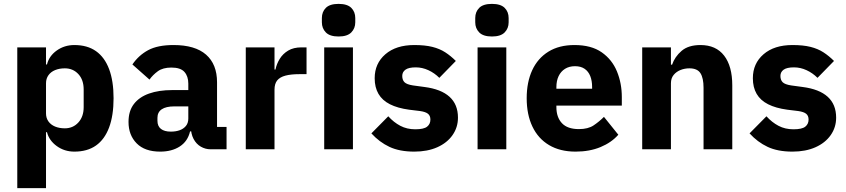

<svg xmlns="http://www.w3.org/2000/svg" viewBox="-20 -769 4359 989"><path d="M69 200V-525H217V-437H222Q233 -481 272.5 -509Q312 -537 363 -537Q430 -537 474.5 -505.5Q519 -474 542 -413Q565 -352 565 -263Q565 -174 542 -112.5Q519 -51 474.5 -19.5Q430 12 363 12Q312 12 272.5 -16.5Q233 -45 222 -88H217V200ZM314 -108Q356 -108 383.5 -138Q411 -168 411 -217V-308Q411 -358 383.5 -387.5Q356 -417 314 -417Q286 -417 264 -408Q242 -399 229.5 -381.5Q217 -364 217 -340V-185Q217 -161 229.5 -143.5Q242 -126 264 -117Q286 -108 314 -108Z M1147 0H1065Q1038 0 1014.5 -13.5Q991 -27 977 -53.5Q963 -80 963 -117V-130L995 -92H959Q947 -41 906 -14.5Q865 12 805 12Q726 12 684 -30.5Q642 -73 642 -141Q642 -197 669.5 -233Q697 -269 747.5 -287Q798 -305 867 -305H950V-338Q950 -376 930 -398.5Q910 -421 863 -421Q819 -421 793 -402Q767 -383 750 -359L662 -437Q694 -484 743 -510.5Q792 -537 874 -537Q985 -537 1041.5 -487.5Q1098 -438 1098 -345V-115H1147ZM950 -221H878Q835 -221 813 -206Q791 -191 791 -162V-147Q791 -119 809 -105Q827 -91 860 -91Q885 -91 905 -98Q925 -105 937.5 -120Q950 -135 950 -159Z M1394 0H1246V-525H1394V-411H1399Q1405 -440 1421 -466Q1437 -492 1464.5 -508.5Q1492 -525 1533 -525H1559V-387H1522Q1479 -387 1450.5 -379.5Q1422 -372 1408 -355Q1394 -338 1394 -307Z M1724 -581Q1679 -581 1658.5 -602Q1638 -623 1638 -654V-676Q1638 -708 1658.5 -728.5Q1679 -749 1724 -749Q1769 -749 1789.5 -728.5Q1810 -708 1810 -676V-654Q1810 -623 1789.5 -602Q1769 -581 1724 -581ZM1650 0V-525H1798V0Z M2114 12Q2038 12 1986 -12.5Q1934 -37 1893 -82L1980 -170Q2008 -139 2042 -121Q2076 -103 2119 -103Q2163 -103 2180 -116.5Q2197 -130 2197 -153Q2197 -173 2184.5 -183Q2172 -193 2144 -197L2087 -204Q2028 -212 1988.5 -232Q1949 -252 1929.5 -285.5Q1910 -319 1910 -366Q1910 -442 1965 -489.5Q2020 -537 2114 -537Q2169 -537 2207 -527.5Q2245 -518 2273.5 -499.5Q2302 -481 2328 -455L2243 -368Q2218 -393 2186.5 -407.5Q2155 -422 2122 -422Q2085 -422 2068.5 -410Q2052 -398 2052 -378Q2052 -357 2063.5 -345.5Q2075 -334 2107 -329L2166 -321Q2252 -310 2295.5 -270.5Q2339 -231 2339 -163Q2339 -113 2311 -73Q2283 -33 2232.5 -10.5Q2182 12 2114 12Z M2514 -581Q2469 -581 2448.5 -602Q2428 -623 2428 -654V-676Q2428 -708 2448.5 -728.5Q2469 -749 2514 -749Q2559 -749 2579.5 -728.5Q2600 -708 2600 -676V-654Q2600 -623 2579.5 -602Q2559 -581 2514 -581ZM2440 0V-525H2588V0Z M2945 12Q2865 12 2808.5 -21.5Q2752 -55 2722.5 -117Q2693 -179 2693 -263Q2693 -346 2721.5 -407.5Q2750 -469 2805 -503Q2860 -537 2939 -537Q3026 -537 3079.5 -499.5Q3133 -462 3158 -401Q3183 -340 3183 -269V-225H2846V-217Q2846 -165 2874.5 -134.5Q2903 -104 2962 -104Q3009 -104 3037.5 -123Q3066 -142 3091 -167L3165 -75Q3130 -35 3073.5 -11.5Q3017 12 2945 12ZM2942 -428Q2912 -428 2890.5 -414.5Q2869 -401 2857.5 -377Q2846 -353 2846 -320V-312H3030V-321Q3030 -353 3020.5 -377Q3011 -401 2991.5 -414.5Q2972 -428 2942 -428Z M3436 0H3288V-525H3436V-436H3442Q3456 -477 3491 -507Q3526 -537 3588 -537Q3668 -537 3710 -482.5Q3752 -428 3752 -329V0H3604V-317Q3604 -367 3588 -392Q3572 -417 3531 -417Q3507 -417 3485.5 -408.5Q3464 -400 3450 -383Q3436 -366 3436 -340Z M4062 12Q3986 12 3934 -12.5Q3882 -37 3841 -82L3928 -170Q3956 -139 3990 -121Q4024 -103 4067 -103Q4111 -103 4128 -116.5Q4145 -130 4145 -153Q4145 -173 4132.5 -183Q4120 -193 4092 -197L4035 -204Q3976 -212 3936.5 -232Q3897 -252 3877.5 -285.5Q3858 -319 3858 -366Q3858 -442 3913 -489.5Q3968 -537 4062 -537Q4117 -537 4155 -527.5Q4193 -518 4221.5 -499.5Q4250 -481 4276 -455L4191 -368Q4166 -393 4134.5 -407.5Q4103 -422 4070 -422Q4033 -422 4016.5 -410Q4000 -398 4000 -378Q4000 -357 4011.5 -345.5Q4023 -334 4055 -329L4114 -321Q4200 -310 4243.5 -270.5Q4287 -231 4287 -163Q4287 -113 4259 -73Q4231 -33 4180.5 -10.5Q4130 12 4062 12Z"/></svg>

Font: IBM Plex Sans
Style: Bold
Weight: 700
Designer: Mike Abbink, Paul van der Laan, Pieter van Rosmalen
Foundry: Bold Monday
Version: Version 3.201